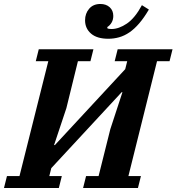

<svg xmlns="http://www.w3.org/2000/svg" viewBox="-53 -946 888 966"><path d="M-18 -60H45L190 -638H127L142 -698H417L402 -638H339L281 -402L219 -216H223L577 -598L587 -638H524L539 -698H815L800 -638H737L593 -60H656L641 0H365L380 -60H443L502 -296L563 -482H559L205 -100L195 -60H258L243 0H-33ZM492 -751Q435 -751 405 -777Q375 -803 375 -844Q375 -878 395.5 -902Q416 -926 452 -926Q481 -926 499 -909.5Q517 -893 517 -866Q517 -847 508.5 -832.5Q500 -818 487 -810V-804Q492 -800 508 -800Q545 -800 585.5 -827.5Q626 -855 661 -920L696 -898Q672 -857 647.5 -828.5Q623 -800 598 -783Q573 -766 546.5 -758.5Q520 -751 492 -751Z"/></svg>

Font: IBM Plex Serif
Style: Bold Italic
Weight: 700
Italic angle: -14°
Designer: Mike Abbink, Paul van der Laan, Pieter van Rosmalen
Foundry: Bold Monday
Version: Version 3.001